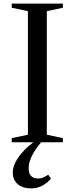

<svg xmlns="http://www.w3.org/2000/svg" viewBox="-20 -790 414 1066"><path d="M263 202 248 180C236.7 187.3 226.8 192.7 218.5 196C210.2 199.3 201.3 201 192 201C156.7 201 139 182 139 144C139 103.3 162 55.3 208 0H329V-23L240 -42V-728L329 -747V-770H45V-747L135 -728V-42L45 -23V0H165C129 27.3 101 55.7 81 85C61 114.3 51 142 51 168C51 195.3 60.2 216.8 78.5 232.5C96.8 248.2 121.7 256 153 256C195 256 231.7 238 263 202Z"/></svg>

Font: Libre Caslon Text
Style: Regular
Weight: 400
Designer: Pablo Impallari, Rodrigo Fuenzalida
Foundry: Pablo Impallari, Rodrigo Fuenzalida
Version: Version 1.000; ttfautohint (v0.93) -l 8 -r 50 -G 200 -x 14 -